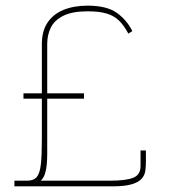

<svg xmlns="http://www.w3.org/2000/svg" viewBox="-20 -659 614 679"><path d="M277 -329V-310H63V-329ZM128 -503Q128 -549 148 -579Q168 -609 204.5 -624Q241 -639 290 -639Q357 -639 392.5 -614Q428 -589 448 -549L434 -540Q418 -570 400 -587Q382 -604 356 -611.5Q330 -619 290 -619Q235 -619 203.5 -603Q172 -587 159.5 -561Q147 -535 147 -504V-151V-114Q147 -97 145.5 -78.5Q144 -60 139 -44.5Q134 -29 124 -20H118H368Q426 -20 451.5 -30.5Q477 -41 477 -71V-127H496V-88Q496 -71 494 -55.5Q492 -40 481.5 -27.5Q471 -15 446.5 -7.5Q422 0 377 0H31V-20H76Q99 -20 110 -33Q121 -46 124.5 -78Q128 -110 128 -166Z"/></svg>

Font: Josefin Sans Thin Thin
Style: Regular
Weight: 250
Version: Version 2.001